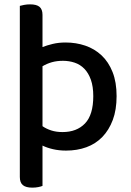

<svg xmlns="http://www.w3.org/2000/svg" viewBox="-20 -677 602 881"><path d="M283 14Q251 14 223 7.5Q195 1 175 -9V176Q168 179 155.5 181.5Q143 184 128 184Q99 184 85 172.5Q71 161 71 135V-650Q77 -652 90.5 -654.5Q104 -657 118 -657Q148 -657 161.5 -645.5Q175 -634 175 -609V-461Q195 -469 222 -475.5Q249 -482 281 -482Q329 -482 371.5 -467.5Q414 -453 446 -423Q478 -393 496.5 -346.5Q515 -300 515 -236Q515 -173 497.5 -126.5Q480 -80 449.5 -48.5Q419 -17 376.5 -1.5Q334 14 283 14ZM267 -71Q332 -71 370 -110.5Q408 -150 408 -236Q408 -280 397 -311Q386 -342 367 -361.5Q348 -381 322.5 -389.5Q297 -398 269 -398Q241 -398 218 -391.5Q195 -385 175 -373V-98Q192 -86 215 -78.5Q238 -71 267 -71Z"/></svg>

Font: Baloo 2 Medium
Style: Regular
Weight: 500
Designer: Sarang Kulkarni and Ek Type
Foundry: Ek Type
Version: Version 1.640;hotconv 1.0.111;makeotfexe 2.5.65597; ttfautoh